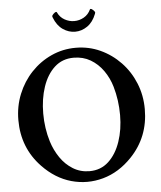

<svg xmlns="http://www.w3.org/2000/svg" viewBox="-57 -886 792 947"><g transform="rotate(-5 338.5 -412.0)"><path d="M116.2 -86.9Q24.4 -182.6 24.4 -320.3Q24.4 -388.7 48.8 -448.7Q73.2 -508.8 116.2 -554.2Q159.2 -599.6 215.8 -625.5Q272.5 -651.4 336.9 -651.4Q401.4 -651.4 458 -625.5Q514.6 -599.6 558.1 -554.2Q601.6 -508.8 626 -448.7Q650.4 -388.7 650.4 -320.3Q650.4 -182.6 558.6 -86.9Q495.1 -20.5 416 1.5Q336.9 23.4 258.3 1.5Q179.7 -20.5 116.2 -86.9ZM352.5 -39.1Q408.2 -39.1 446.8 -74.7Q485.4 -110.4 505.9 -170.4Q526.4 -230.5 526.4 -301.8Q526.4 -376 506.8 -443.4Q494.1 -487.3 468.3 -523.9Q442.4 -560.5 405.8 -582Q369.1 -603.5 322.3 -603.5Q266.6 -603.5 228 -568.4Q189.5 -533.2 169.4 -473.6Q149.4 -414.1 149.4 -341.8Q149.4 -268.6 169.9 -202.1Q183.6 -158.2 209 -121.1Q234.4 -84 271 -61.5Q307.6 -39.1 352.5 -39.1ZM341.8 -730.5Q309.6 -730.5 281.2 -750Q252.9 -769.5 237.3 -809.6Q235.4 -815.4 235.4 -816.4Q235.4 -820.3 243.2 -828.1Q251 -835.9 256.8 -835.9Q258.8 -835.9 259.8 -834Q271.5 -808.6 294.4 -795.9Q317.4 -783.2 341.8 -783.2Q367.2 -783.2 389.6 -795.9Q412.1 -808.6 423.8 -834Q424.8 -835.9 426.8 -835.9Q432.6 -835.9 440.4 -828.1Q448.2 -820.3 448.2 -816.4Q448.2 -815.4 446.3 -809.6Q430.7 -769.5 402.3 -750Q374 -730.5 341.8 -730.5Z"/></g></svg>

Font: Crimson Text SemiBold
Style: Regular
Weight: 600
Designer: Sebastian Kosch
Foundry: Sebastian Kosch
Version: Version 1.100; ttfautohint (v1.8.4)